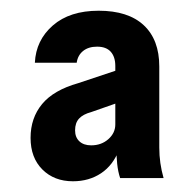

<svg xmlns="http://www.w3.org/2000/svg" viewBox="-20 -750 366 358"><path d="M204 -418Q200 -430 198.5 -444.5Q197 -459 197 -475H195V-627Q195 -644 186.5 -653.5Q178 -663 161 -663Q145 -663 135 -655Q125 -647 123 -633H45Q47 -675 78.5 -702.5Q110 -730 164 -730Q219 -730 248 -703Q277 -676 277 -626V-475Q277 -460 279 -446Q281 -432 285 -418ZM116 -412Q81 -412 59 -434Q37 -456 37 -493Q37 -530 58.5 -556Q80 -582 126 -595L210 -623V-562L150 -541Q135 -537 127.5 -529Q120 -521 120 -507Q120 -494 128 -486.5Q136 -479 150 -479Q169 -479 182 -490.5Q195 -502 195 -518L202 -471Q191 -442 168.5 -427Q146 -412 116 -412Z"/></svg>

Font: Instrument Sans SemiCondensed SemiBold
Style: Regular
Weight: 600
Width: 4
Designer: Rodrigo Fuenzalida
Foundry: fragTYPE
Version: Version 1.000;gftools[0.9.28]